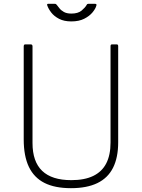

<svg xmlns="http://www.w3.org/2000/svg" viewBox="-20 -974 742 1004"><path d="M598 -230Q598 -150 571 -96.5Q544 -43 489 -16.5Q434 10 351 10Q267 10 212.5 -17.5Q158 -45 131 -101.5Q104 -158 104 -245V-731Q104 -742 112 -742H140Q150 -742 150 -732V-226Q150 -129 200.5 -80.5Q251 -32 353 -32Q422 -32 467.5 -54Q513 -76 535.5 -119.5Q558 -163 558 -229V-733Q558 -742 566 -742H590Q598 -742 598 -733V-230ZM477 -954Q487 -954 484 -945Q480 -929 464 -909.5Q448 -890 420.5 -876Q393 -862 353 -862Q315 -862 289 -875.5Q263 -889 248 -908.5Q233 -928 227 -946Q226 -948 226.5 -951Q227 -954 231 -954H266Q271 -954 273 -952.5Q275 -951 278 -947Q283 -941 291 -930.5Q299 -920 314 -911.5Q329 -903 353 -903Q388 -903 406.5 -918.5Q425 -934 433 -948Q435 -952 437 -953Q439 -954 442 -954Z"/></svg>

Font: Libre Franklin Thin
Style: Regular
Weight: 100
Designer: Pablo Impallari, Rodrigo Fuenzalida, Nhung Nguyen
Foundry: Impallari Type
Version: Version 3.000